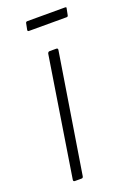

<svg xmlns="http://www.w3.org/2000/svg" viewBox="-124 -661 479 708"><g transform="rotate(-20 116.0 -307.0)"><path d="M43 0Q36 0 37 -7L111 -475Q113 -482 119 -482H145Q152 -482 151 -475L76 -7Q75 0 69 0ZM73 -578Q67 -578 68 -584L73 -609Q74 -614 80 -614H227Q234 -614 232 -609L227 -584Q226 -578 221 -578Z"/></g></svg>

Font: Sofia Sans Condensed ExtraLight
Style: Italic
Weight: 250
Italic angle: -9°
Version: Version 4.100